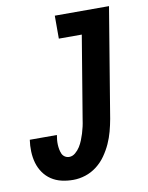

<svg xmlns="http://www.w3.org/2000/svg" viewBox="-84 -796 668 865"><g transform="rotate(-10 250.0 -363.5)"><path d="M181 8Q153 8 127.5 2Q102 -4 81 -18Q60 -32 45.5 -53Q31 -74 24 -98.5Q17 -123 16 -150.5Q15 -178 19 -204H143Q141 -193 140 -182Q139 -171 139.5 -160Q140 -149 142 -138.5Q144 -128 148 -118.5Q152 -109 161 -103Q170 -97 181 -97Q196 -97 209 -108Q222 -119 230.5 -132.5Q239 -146 245 -161Q251 -176 255.5 -190.5Q260 -205 263.5 -220.5Q267 -236 269 -251L332 -630H227V-735H475L392 -234Q387 -206 379.5 -178Q372 -150 360 -123.5Q348 -97 330.5 -72Q313 -47 289 -28.5Q265 -10 237 -1Q209 8 181 8Z"/></g></svg>

Font: Iosevka Curly XBdObl
Style: Regular
Weight: 800
Italic angle: -9°
Monospace: yes
Designer: Belleve Invis
Foundry: Belleve Invis
Version: Version 11.1.0; ttfautohint (v1.8.3)